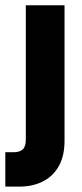

<svg xmlns="http://www.w3.org/2000/svg" viewBox="-51 -520 309 726"><path d="M-30.9 55.6V185.6H22Q72.9 185.6 111.5 165.9Q150.1 146.2 171.5 107.8Q193 69.4 193 12.8V-500H46.6V6.9Q46.6 34.5 34.9 45Q23.2 55.6 0.5 55.6Z"/></svg>

Font: Overused Grotesk Light
Style: Regular
Weight: 300
Designer: RandomMaerks
Version: Version 0.005